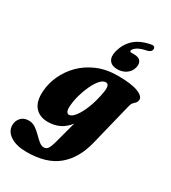

<svg xmlns="http://www.w3.org/2000/svg" viewBox="-286 -876 1105 1243"><g transform="rotate(30 266.5 -254.0)"><path d="M463.5 -18.5Q431.5 112 348 181Q264.5 250 118 250Q41 250 -4 220.8Q-49 191.5 -49 144.5Q-49 112.5 -28 89.2Q-7 66 29.5 66Q58 66 80.8 81.5Q103.5 97 123.2 117.2Q143 137.5 161.8 153Q180.5 168.5 200 168.5Q217 168.5 228 153.5Q239 138.5 249.5 99.5L293.5 -64Q236 12.5 138.5 12.5Q76 12.5 41.8 -27.5Q7.5 -67.5 13.5 -147Q17.5 -204.5 43.5 -262.2Q69.5 -320 116.5 -367.8Q163.5 -415.5 230.8 -444.5Q298 -473.5 385 -473.5Q488 -473.5 537 -453.2Q586 -433 581.5 -404.5Q579 -390 571.5 -382.5Q564 -375 555.5 -366.2Q547 -357.5 542.5 -339ZM212.5 -153.5Q209.5 -121 216.5 -108.2Q223.5 -95.5 234 -95.5Q255.5 -95.5 280 -128Q304.5 -160.5 325.5 -215.2Q346.5 -270 357.5 -336.5Q368 -398 337.5 -398Q317 -398 296.2 -375Q275.5 -352 257.8 -314.8Q240 -277.5 227.8 -235Q215.5 -192.5 212.5 -153.5ZM404.5 -646Q441 -646 454 -627Q467 -608 459 -578Q450.5 -545.5 422.2 -526.5Q394 -507.5 358 -507.5Q316.5 -507.5 298.2 -532.8Q280 -558 292 -605Q308 -663.5 349.2 -702.2Q390.5 -741 464 -755.5Q497 -763.5 497.5 -739.5Q497.5 -717 467.5 -709Q420 -699.5 398.5 -685Q377 -670.5 373.5 -657.5Q370.5 -646 385 -646Z"/></g></svg>

Font: Fraunces 72pt Soft Black
Style: Italic
Weight: 900
Italic angle: -16°
Version: Version 1.000;[b76b70a41]